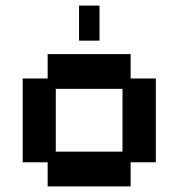

<svg xmlns="http://www.w3.org/2000/svg" viewBox="-20 -654 637 685"><path d="M150 11V-75H61V-374H150V-461H446V-374H536V-75H446V11ZM179 -113H417V-337H179ZM262 -509V-634H335V-509Z"/></svg>

Font: Pixelify Sans SemiBold
Style: Regular
Weight: 600
Designer: Stefie Justprince
Foundry: Typecalism Foundryline
Version: Version 1.000